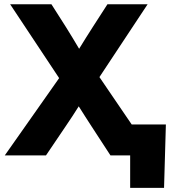

<svg xmlns="http://www.w3.org/2000/svg" viewBox="-20 -748 818 924"><path d="M2.9 0 264.6 -372.1 28.8 -727.5H227.5L297.4 -617.7Q313.5 -591.8 329.6 -565.4Q345.7 -539.1 360.8 -513.2Q377 -539.1 393.1 -565.4Q409.2 -591.8 426.3 -617.7L497.1 -727.5H690.4L458.5 -377L715.3 0H511.7L420.4 -140.1Q404.8 -164.1 389.4 -188.2Q374 -212.4 358.9 -236.3Q343.8 -212.4 328.1 -188.2Q312.5 -164.1 295.9 -140.1L201.2 0ZM606.4 156.2V0H562V-148.9H778.3L769.5 156.2Z"/></svg>

Font: Inter Display ExtraBold
Style: Regular
Weight: 800
Designer: Rasmus Andersson
Foundry: rsms
Version: Version 4.000;git-a52131595